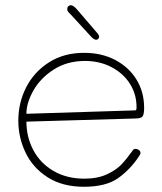

<svg xmlns="http://www.w3.org/2000/svg" viewBox="-20 -714 621 734"><path d="M50 -253Q50 -321 80 -380Q110 -439 167 -475.5Q224 -512 302 -512Q369 -512 421 -484.5Q473 -457 502 -409.5Q531 -362 531 -302Q531 -277 525 -269Q519 -261 497 -261L81 -249Q81 -190 107.5 -140Q134 -90 184.5 -60.5Q235 -31 302 -31Q353 -31 388.5 -47.5Q424 -64 444 -85Q464 -106 489 -141Q492 -145 498 -145Q505 -145 511 -140.5Q517 -136 517 -129Q517 -124 511 -116Q478 -66 431.5 -33Q385 0 301 0Q219 0 162.5 -36Q106 -72 78 -130Q50 -188 50 -253ZM495 -292Q499 -292 500.5 -294Q502 -296 502 -304Q502 -354 476.5 -394Q451 -434 406 -457.5Q361 -481 305 -481Q237 -481 186 -448.5Q135 -416 108 -368.5Q81 -321 81 -279ZM330 -572 251 -658Q250 -659 245.5 -663.5Q241 -668 239 -671.5Q237 -675 237 -679Q237 -686 241 -690Q245 -694 251 -694Q261 -694 276 -676L349 -591Q359 -580 359 -574Q359 -569 355.5 -565.5Q352 -562 348 -562Q340 -562 330 -572Z"/></svg>

Font: Mali ExtraLight
Style: Regular
Weight: 275
Version: Version 1.000; ttfautohint (v1.6)